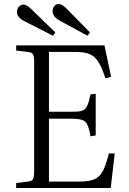

<svg xmlns="http://www.w3.org/2000/svg" viewBox="-20 -941 644 961"><path d="M418 -762.2 278.8 -837.9Q243.2 -857.4 243.2 -884.8Q243.2 -899.4 251.7 -910.2Q260.3 -920.9 273.9 -920.9Q290 -920.9 312 -898.9L430.2 -778.8ZM245.1 -762.2 102.1 -835Q64.9 -854 64.9 -881.8Q64.9 -896.5 74.5 -907.2Q84 -918 98.1 -918Q112.8 -918 136.2 -896L256.8 -778.8ZM61 0V-24.9L120.1 -32.2Q138.7 -34.2 144.8 -44.4Q150.9 -54.7 150.9 -82V-633.8Q150.9 -660.2 144.8 -669.7Q138.7 -679.2 118.2 -681.2L61 -688V-713.9H502.9L536.1 -556.2L507.8 -548.8Q497.6 -579.1 489 -599.4Q480.5 -619.6 469.7 -635Q459 -650.4 448.2 -658.9Q437.5 -667.5 421.1 -672.9Q404.8 -678.2 387.2 -679.7Q369.6 -681.2 342.8 -681.2H225.1V-381.8H339.8Q358.4 -381.8 369.6 -382.6Q380.9 -383.3 390.9 -387Q400.9 -390.6 406 -395.5Q411.1 -400.4 416.5 -411.6Q421.9 -422.9 425 -435.1Q428.2 -447.3 433.1 -469.2L459 -471.2V-263.2L433.1 -258.8Q423.3 -316.9 406.7 -332Q390.1 -347.2 335 -347.2H225.1V-32.2H376Q425.8 -32.2 451.9 -43.5Q478 -54.7 493.9 -83.3Q509.8 -111.8 524.9 -172.9H554.2L534.2 0Z"/></svg>

Font: Literata Light
Style: Regular
Weight: 300
Designer: Latin by Veronika Burian and Jose Scaglione. Greek by Irene Vlachou. Cyrillic by Vera Evstafieva.
Foundry: TypeTogether
Version: Version 3.021